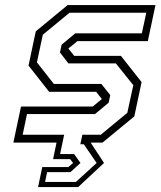

<svg xmlns="http://www.w3.org/2000/svg" viewBox="-20 -560 631 754"><path d="M129.5 174.5 146 96H248.5L267 80L255.5 65H188.5L202 0H32.5L62.5 -141.5H344L380 -171L357.5 -199.5H173L92 -302.5L120.5 -437L245.5 -540H590.5L560.5 -398.5H284L248.5 -369.5L271.5 -340.5H455L536 -237.5L507.5 -103L382.5 0H336L388.5 80L287 174.5ZM157 154.5H278L359.5 80L309 6.5H295.5L303.5 -31H376L480 -117L503.5 -225.5L435 -311H248.5L215.5 -354L222 -384.5L275.5 -429H537L554.5 -510H253L148 -423.5L125 -315L191.5 -230.5H378L413 -186.5L406.5 -156.5L353 -112H86L69 -31H232L216 45H271L296 80L256.5 116H165Z"/></svg>

Font: Tourney Expanded Light
Style: Italic
Weight: 300
Width: 7
Italic angle: -12°
Designer: Tyler Finck
Foundry: Etcetera Type Co
Version: Version 1.010; ttfautohint (v1.8.3)